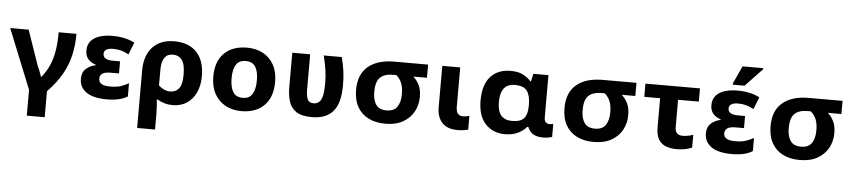

<svg xmlns="http://www.w3.org/2000/svg" viewBox="-51 -1096 7413 1669"><g transform="rotate(5 3655.5 -262.0)"><path d="M366.2 211.4H210V-13.7L0 -534.7H161.1L263.7 -237.3Q272 -216.8 284.7 -187Q297.4 -157.2 302.7 -136.2H308.1Q347.7 -185.5 373 -241.5Q398.4 -297.4 410.6 -368.7Q422.9 -439.9 422.9 -534.7H578.1Q578.1 -436.5 558.6 -349.4Q539.1 -262.2 492.7 -180.2Q446.3 -98.1 366.2 -15.1Z M889.2 9.8Q770 9.8 710.2 -33.2Q650.4 -76.2 650.4 -149.9Q650.4 -206.5 685.5 -237.3Q720.7 -268.1 768.1 -277.3V-282.2Q727.1 -294.4 701.9 -323Q676.8 -351.6 676.8 -397.5Q676.8 -451.2 706.1 -483.4Q735.4 -515.6 784.2 -530Q833 -544.4 891.1 -544.4Q950.7 -544.4 999.8 -533.2Q1048.8 -522 1085.9 -502L1043.9 -396Q1012.7 -414.1 979.5 -423.3Q946.3 -432.6 908.7 -432.6Q866.7 -432.6 847.4 -419.4Q828.1 -406.2 828.1 -383.3Q828.1 -355.5 850.3 -342.5Q872.6 -329.6 912.1 -329.6H976.6V-224.1H904.3Q853 -224.1 831.3 -208.5Q809.6 -192.9 809.6 -163.1Q809.6 -134.8 833.3 -119.4Q856.9 -104 909.2 -104Q967.8 -104 1003.7 -116.5Q1039.6 -128.9 1070.8 -146.5V-31.7Q1035.2 -9.8 991.2 0Q947.3 9.8 889.2 9.8Z M1331.1 234.4H1174.8V-267.6Q1174.8 -398.9 1243.4 -471.7Q1312 -544.4 1430.7 -544.4Q1558.6 -544.4 1627.4 -471.2Q1696.3 -397.9 1696.3 -263.7Q1696.3 -178.7 1666.7 -117.4Q1637.2 -56.2 1585.4 -23.2Q1533.7 9.8 1466.3 9.8Q1427.7 9.8 1393.6 0Q1359.4 -9.8 1333 -26.4H1322.8Q1326.2 -6.3 1328.6 30Q1331.1 66.4 1331.1 101.6ZM1433.1 -106.4Q1481 -106.4 1509 -141.6Q1537.1 -176.8 1537.1 -262.2Q1537.1 -353 1508.3 -390.4Q1479.5 -427.7 1428.7 -427.7Q1332 -427.7 1332 -284.2V-150.4Q1352.1 -130.9 1378.4 -118.7Q1404.8 -106.4 1433.1 -106.4Z M2335 -268.6Q2335 -134.8 2262.2 -62.5Q2189.5 9.8 2064 9.8Q1986.3 9.8 1925.8 -22.7Q1865.2 -55.2 1830.3 -117.4Q1795.4 -179.7 1795.4 -268.6Q1795.4 -401.4 1867.9 -472.9Q1940.4 -544.4 2066.9 -544.4Q2145 -544.4 2205.6 -512.2Q2266.1 -480 2300.5 -418.5Q2335 -356.9 2335 -268.6ZM1955.1 -268.6Q1955.1 -191.4 1981 -148.9Q2006.8 -106.4 2065.9 -106.4Q2124 -106.4 2149.9 -148.9Q2175.8 -191.4 2175.8 -268.6Q2175.8 -345.7 2149.9 -386.7Q2124 -427.7 2064.9 -427.7Q2007.3 -427.7 1981.2 -386.7Q1955.1 -345.7 1955.1 -268.6Z M2679.2 8.3Q2590.3 8.3 2543.2 -22.7Q2496.1 -53.7 2478.8 -108.4Q2461.4 -163.1 2461.4 -234.4V-534.7H2617.7V-228.5Q2617.7 -169.4 2631.3 -141.1Q2645 -112.8 2683.1 -112.8Q2728.5 -112.8 2749 -153.1Q2769.5 -193.4 2769.5 -293Q2769.5 -356 2761 -412.6Q2752.4 -469.2 2735.8 -534.7H2893.6Q2910.2 -469.7 2917.7 -413.6Q2925.3 -357.4 2925.3 -289.1Q2925.3 -135.7 2864.3 -63.7Q2803.2 8.3 2679.2 8.3Z M3319.8 9.8Q3236.8 9.8 3174.1 -21Q3111.3 -51.8 3076.7 -112.5Q3042 -173.3 3042 -263.2Q3042 -397.5 3123.8 -466.1Q3205.6 -534.7 3351.1 -534.7H3646.5V-419.9H3528.3Q3563 -387.2 3581.3 -347.9Q3599.6 -308.6 3599.6 -247.6Q3599.6 -177.7 3567.6 -119.1Q3535.6 -60.5 3473.4 -25.4Q3411.1 9.8 3319.8 9.8ZM3320.8 -106.4Q3385.3 -106.4 3413.6 -147.5Q3441.9 -188.5 3441.9 -259.8Q3441.9 -319.3 3425.8 -356.9Q3409.7 -394.5 3379.4 -419.9H3351.1Q3277.3 -419.9 3239 -384.3Q3200.7 -348.6 3200.7 -257.3Q3200.7 -188 3228.5 -147.2Q3256.3 -106.4 3320.8 -106.4Z M3951.7 9.8Q3885.7 9.8 3845.9 -14.6Q3806.2 -39.1 3788.3 -79.8Q3770.5 -120.6 3770.5 -169.4V-534.7H3926.8V-194.3Q3926.8 -146 3944.1 -129.6Q3961.4 -113.3 3985.4 -113.3Q4002 -113.3 4015.1 -115.5Q4028.3 -117.7 4043 -122.1V-2Q4025.9 2.9 4000.2 6.3Q3974.6 9.8 3951.7 9.8Z M4363.8 9.8Q4259.3 9.8 4193.6 -60.1Q4127.9 -129.9 4127.9 -265.1Q4127.9 -402.3 4191.9 -472.7Q4255.9 -543 4366.2 -543Q4434.6 -543 4476.1 -520.8Q4517.6 -498.5 4545.4 -466.8H4550.3L4564.9 -534.7H4696.8V-168Q4696.8 -135.3 4710.4 -123.3Q4724.1 -111.3 4742.7 -111.3Q4750.5 -111.3 4760.7 -113Q4771 -114.7 4775.4 -116.2V-2.9Q4767.1 1.5 4743.4 5.6Q4719.7 9.8 4701.2 9.8Q4647.9 9.8 4614.3 -7.6Q4580.6 -24.9 4562 -70.3H4551.3Q4524.9 -36.6 4477.1 -13.4Q4429.2 9.8 4363.8 9.8ZM4415 -110.4Q4489.3 -110.4 4519.5 -144.5Q4549.8 -178.7 4549.8 -254.4V-266.1Q4549.8 -341.8 4521 -383.1Q4492.2 -424.3 4415 -424.3Q4348.1 -424.3 4317.9 -382.8Q4287.6 -341.3 4287.6 -264.2Q4287.6 -185.5 4319.8 -147.9Q4352.1 -110.4 4415 -110.4Z M5138.2 9.8Q5055.2 9.8 4992.4 -21Q4929.7 -51.8 4895 -112.5Q4860.4 -173.3 4860.4 -263.2Q4860.4 -397.5 4942.1 -466.1Q5023.9 -534.7 5169.4 -534.7H5464.8V-419.9H5346.7Q5381.3 -387.2 5399.7 -347.9Q5418 -308.6 5418 -247.6Q5418 -177.7 5386 -119.1Q5354 -60.5 5291.7 -25.4Q5229.5 9.8 5138.2 9.8ZM5139.2 -106.4Q5203.6 -106.4 5231.9 -147.5Q5260.3 -188.5 5260.3 -259.8Q5260.3 -319.3 5244.1 -356.9Q5228 -394.5 5197.8 -419.9H5169.4Q5095.7 -419.9 5057.4 -384.3Q5019 -348.6 5019 -257.3Q5019 -188 5046.9 -147.2Q5074.7 -106.4 5139.2 -106.4Z M5863.8 9.3Q5811 9.3 5769.8 -5.9Q5728.5 -21 5704.8 -59.6Q5681.2 -98.1 5681.2 -168.9V-419.4H5543V-534.7H6019V-419.4H5837.9V-179.2Q5837.9 -143.6 5856 -127.2Q5874 -110.8 5904.3 -110.8Q5927.7 -110.8 5950.7 -115.5Q5973.6 -120.1 5996.1 -127.9V-16.1Q5973.1 -5.4 5938.7 2Q5904.3 9.3 5863.8 9.3Z M6342.8 9.8Q6223.6 9.8 6163.8 -33.2Q6104 -76.2 6104 -149.9Q6104 -206.5 6139.2 -237.3Q6174.3 -268.1 6221.7 -277.3V-282.2Q6180.7 -294.4 6155.5 -323Q6130.4 -351.6 6130.4 -397.5Q6130.4 -451.2 6159.7 -483.4Q6189 -515.6 6237.8 -530Q6286.6 -544.4 6344.7 -544.4Q6404.3 -544.4 6453.4 -533.2Q6502.4 -522 6539.6 -502L6497.6 -396Q6466.3 -414.1 6433.1 -423.3Q6399.9 -432.6 6362.3 -432.6Q6320.3 -432.6 6301 -419.4Q6281.7 -406.2 6281.7 -383.3Q6281.7 -355.5 6304 -342.5Q6326.2 -329.6 6365.7 -329.6H6430.2V-224.1H6357.9Q6306.6 -224.1 6284.9 -208.5Q6263.2 -192.9 6263.2 -163.1Q6263.2 -134.8 6286.9 -119.4Q6310.5 -104 6362.8 -104Q6421.4 -104 6457.3 -116.5Q6493.2 -128.9 6524.4 -146.5V-31.7Q6488.8 -9.8 6444.8 0Q6400.9 9.8 6342.8 9.8ZM6402.8 -591.8H6300.8V-605L6371.1 -757.8H6551.3V-748Z M6936.5 9.8Q6853.5 9.8 6790.8 -21Q6728 -51.8 6693.4 -112.5Q6658.7 -173.3 6658.7 -263.2Q6658.7 -397.5 6740.5 -466.1Q6822.3 -534.7 6967.8 -534.7H7263.2V-419.9H7145Q7179.7 -387.2 7198 -347.9Q7216.3 -308.6 7216.3 -247.6Q7216.3 -177.7 7184.3 -119.1Q7152.3 -60.5 7090.1 -25.4Q7027.8 9.8 6936.5 9.8ZM6937.5 -106.4Q7002 -106.4 7030.3 -147.5Q7058.6 -188.5 7058.6 -259.8Q7058.6 -319.3 7042.5 -356.9Q7026.4 -394.5 6996.1 -419.9H6967.8Q6894 -419.9 6855.7 -384.3Q6817.4 -348.6 6817.4 -257.3Q6817.4 -188 6845.2 -147.2Q6873 -106.4 6937.5 -106.4Z"/></g></svg>

Font: Lunasima
Style: Bold
Weight: 700
Designer: The DocRepair Project, Monotype Design Team
Foundry: Google
Version: Version 2.009